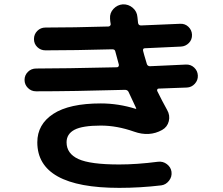

<svg xmlns="http://www.w3.org/2000/svg" viewBox="-20 -825 1040 897"><path d="M148.4 -398.4Q126 -398.4 110.4 -414.1Q94.7 -429.7 94.7 -451.7Q94.7 -473.6 110.4 -489.3Q126 -504.9 149.4 -504.9Q272.5 -504.9 526.4 -510.7Q531.2 -510.7 533.7 -514.6Q536.1 -518.6 535.2 -523.4Q528.3 -549.8 518.6 -585Q516.6 -594.7 504.9 -594.7Q330.1 -589.8 192.4 -589.8Q169.9 -589.8 154.3 -605Q138.7 -620.1 138.7 -642.6Q138.7 -665 154.3 -680.7Q169.9 -696.3 192.4 -696.3Q321.3 -696.3 486.3 -701.2Q491.2 -701.2 494.6 -705.1Q498 -709 497.1 -712.9Q496.1 -716.8 495.1 -725.6Q494.1 -734.4 494.1 -738.3Q492.2 -764.6 510.3 -783.7Q528.3 -802.7 553.7 -804.7Q580.1 -805.7 600.1 -788.6Q620.1 -771.5 622.1 -745.1L625 -717.8Q627 -706.1 638.7 -706.1Q699.2 -708 822.3 -713.9Q844.7 -714.8 860.4 -699.7Q876 -684.6 877 -663.1Q877.9 -639.6 862.3 -624Q846.7 -608.4 825.2 -607.4Q769.5 -604.5 657.2 -599.6Q646.5 -599.6 648.4 -587.9Q650.4 -578.1 666 -526.4Q668.9 -516.6 679.7 -515.6Q709 -516.6 765.6 -519.5Q822.3 -522.5 848.6 -523.4Q871.1 -524.4 887.2 -509.3Q903.3 -494.1 904.3 -472.2Q905.3 -450.2 890.1 -433.6Q875 -417 853 -416Q831.1 -415 787.1 -413.6Q743.2 -412.1 720.7 -411.1Q716.8 -411.1 714.8 -407.2Q712.9 -403.3 714.8 -399.4Q738.3 -351.6 760.7 -311.5Q775.4 -286.1 768.6 -258.8Q761.7 -231.4 737.3 -217.8Q677.7 -184.6 606.4 -210Q526.4 -238.3 451.2 -238.3Q365.2 -238.3 328.1 -218.8Q291 -199.2 291 -160.2Q291 -107.4 346.2 -82Q401.4 -56.6 537.1 -56.6Q619.1 -56.6 717.8 -69.3Q741.2 -72.3 759.8 -58.1Q778.3 -43.9 781.2 -22.5Q784.2 1 769.5 19.5Q754.9 38.1 733.4 41Q634.8 52.7 537.1 52.7Q154.3 52.7 154.3 -160.2Q154.3 -244.1 229 -293Q303.7 -341.8 451.2 -341.8Q533.2 -341.8 614.3 -316.4H616.2V-319.3Q603.5 -345.7 581.1 -394.5Q577.1 -404.3 565.4 -405.3Q320.3 -398.4 148.4 -398.4Z"/></svg>

Font: Rounded-X Mgen+ 1mn bold
Style: Bold
Weight: 700
Designer: [Source Han Sans]
Ryoko NISHIZUKA  (kana & ideographs); Paul D. Hunt (Latin, Greek & Cyrillic); Wenlong ZHANG  (bopomofo
Version: Version 1.059.20150602